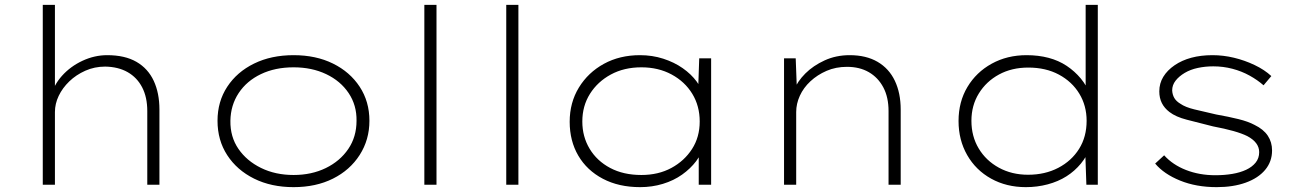

<svg xmlns="http://www.w3.org/2000/svg" viewBox="-20 -760 5345 790"><path d="M156 0V-740H206V-378L188 -359Q200 -409 235 -448Q270 -487 319.5 -510Q369 -533 421 -533Q494 -533 541.5 -505.5Q589 -478 612.5 -427.5Q636 -377 636 -309V0H586V-303Q586 -360 565 -400.5Q544 -441 505.5 -463Q467 -485 413 -486Q369 -486 331 -469Q293 -452 265 -425Q237 -398 221.5 -365.5Q206 -333 206 -299V0H181Q173 0 167 0Q161 0 156 0Z M1188 10Q1096 10 1025.5 -25Q955 -60 915 -121.5Q875 -183 875 -263Q875 -342 915 -403Q955 -464 1025.5 -498.5Q1096 -533 1188 -533Q1280 -533 1350 -498.5Q1420 -464 1460 -403Q1500 -342 1500 -263Q1500 -185 1460 -122.5Q1420 -60 1350 -25Q1280 10 1188 10ZM1188 -40Q1262 -40 1320.5 -68.5Q1379 -97 1413 -147Q1447 -197 1447 -263Q1448 -327 1414.5 -377Q1381 -427 1322 -455Q1263 -483 1188 -483Q1112 -483 1053.5 -455Q995 -427 962 -377Q929 -327 928 -263Q927 -197 961 -147.5Q995 -98 1054 -69Q1113 -40 1188 -40Z M1726 0V-740H1776V0Z M2063 0V-740H2113V0Z M2614 10Q2526 10 2460.5 -24.5Q2395 -59 2359.5 -119.5Q2324 -180 2324 -259Q2324 -338 2362 -400Q2400 -462 2465 -497.5Q2530 -533 2613 -533Q2664 -533 2709 -518.5Q2754 -504 2789 -479.5Q2824 -455 2846.5 -424.5Q2869 -394 2875 -363L2852 -373L2857 -520H2906V0H2855V-141L2873 -163Q2868 -128 2844.5 -97Q2821 -66 2786.5 -41.5Q2752 -17 2707.5 -3.5Q2663 10 2614 10ZM2619 -40Q2689 -40 2742.5 -69Q2796 -98 2827.5 -147Q2859 -196 2859 -260Q2859 -324 2828.5 -374Q2798 -424 2743.5 -453.5Q2689 -483 2619 -483Q2548 -483 2493.5 -453.5Q2439 -424 2407.5 -374Q2376 -324 2376 -260Q2376 -198 2406 -148Q2436 -98 2490.5 -69Q2545 -40 2619 -40Z M3206 0V-520H3254L3259 -388L3247 -389Q3261 -425 3293.5 -457.5Q3326 -490 3373 -511.5Q3420 -533 3476 -533Q3544 -533 3591 -505.5Q3638 -478 3662 -427.5Q3686 -377 3686 -309V0H3636V-303Q3636 -360 3614.5 -400.5Q3593 -441 3555 -463Q3517 -485 3465 -485Q3419 -485 3381 -468.5Q3343 -452 3314.5 -425.5Q3286 -399 3271 -366Q3256 -333 3256 -299V0H3232Q3228 0 3222.5 0Q3217 0 3206 0Z M4201 10Q4121 10 4058 -25Q3995 -60 3959.5 -122Q3924 -184 3924 -262Q3924 -341 3960.5 -402Q3997 -463 4060.5 -498Q4124 -533 4204 -533Q4253 -533 4294.5 -522Q4336 -511 4369 -489Q4402 -467 4427 -437Q4452 -407 4466 -369L4447 -385V-740H4497V0H4450L4445 -143L4466 -155Q4453 -118 4427.5 -87Q4402 -56 4368 -34.5Q4334 -13 4291 -1.5Q4248 10 4201 10ZM4210 -41Q4280 -41 4334.5 -69.5Q4389 -98 4420 -147.5Q4451 -197 4451 -263Q4451 -325 4421 -374.5Q4391 -424 4337 -453Q4283 -482 4211 -482Q4143 -482 4090.5 -453.5Q4038 -425 4007.5 -375.5Q3977 -326 3977 -263Q3977 -199 4007 -149Q4037 -99 4090 -70Q4143 -41 4210 -41Z M4986 10Q4902 10 4835.5 -17Q4769 -44 4733 -87L4770 -121Q4805 -82 4860 -60.5Q4915 -39 4981 -39Q5018 -39 5050.5 -44.5Q5083 -50 5107.5 -61.5Q5132 -73 5146.5 -91Q5161 -109 5161 -134Q5161 -174 5112 -200Q5090 -211 5054.5 -221Q5019 -231 4971 -240Q4908 -256 4863 -267.5Q4818 -279 4792 -299Q4771 -315 4760.5 -336Q4750 -357 4750 -384Q4750 -417 4766.5 -444Q4783 -471 4813 -491.5Q4843 -512 4882 -522.5Q4921 -533 4969 -533Q5013 -533 5057 -522.5Q5101 -512 5142 -492.5Q5183 -473 5211 -447L5179 -409Q5154 -431 5121.5 -449Q5089 -467 5051 -477Q5013 -487 4972 -487Q4939 -487 4908.5 -480.5Q4878 -474 4854.5 -460Q4831 -446 4817 -428Q4803 -410 4803 -388Q4804 -370 4812 -356.5Q4820 -343 4837 -333Q4857 -319 4894 -310Q4931 -301 4984 -289Q5035 -280 5075.5 -270Q5116 -260 5142 -246Q5179 -228 5196.5 -201.5Q5214 -175 5214 -141Q5214 -95 5185.5 -61Q5157 -27 5105.5 -8.5Q5054 10 4986 10Z"/></svg>

Font: Lexend Giga ExtraLight
Style: Regular
Weight: 250
Version: Version 1.007